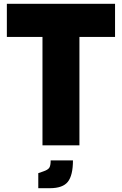

<svg xmlns="http://www.w3.org/2000/svg" viewBox="-20 -763 640 1008"><path d="M203 -569H16V-743H584V-569H397V0H203ZM181 146 207 137Q231 129 238.5 118Q246 107 246 79H363Q363 157 336.5 191Q310 225 242 225H181Z"/></svg>

Font: Exo Black
Style: Regular
Weight: 900
Designer: Natanael Gama
Foundry: Natanael Gama
Version: Version 1.500; ttfautohint (v1.6)